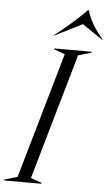

<svg xmlns="http://www.w3.org/2000/svg" viewBox="-114 -967 573 1006"><g transform="rotate(5 172.5 -463.5)"><path d="M143 -5V0H-53V-5L16 -25L206 -687L149 -707V-712H345V-707L276 -687L86 -25ZM307 -927H312Q321 -892 343.5 -854Q366 -816 398 -780H393L287 -852L144 -780H139Q230 -849 307 -927Z"/></g></svg>

Font: Nyght Serif Light Italic
Style: Regular
Weight: 300
Italic angle: -16°
Designer: Maksym Kobuzan
Version: Version 0.410